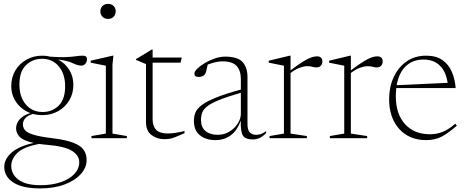

<svg xmlns="http://www.w3.org/2000/svg" viewBox="-20 -730 2466 1014"><path d="M203.5 -122Q177.5 -122 153.5 -128.5Q125 -119.5 113 -105.2Q101 -91 101 -73.5Q101 -57 111.2 -43.5Q121.5 -30 154.8 -19.2Q188 -8.5 257.5 0Q327 8.5 366.2 23.5Q405.5 38.5 421.5 61Q437.5 83.5 437.5 115Q437.5 155 406.8 189.2Q376 223.5 321 244.2Q266 265 192 265Q98.5 265 50.5 233.8Q2.5 202.5 2.5 151Q2.5 110 41.5 75.8Q80.5 41.5 158.5 25Q103 13 84 -7.2Q65 -27.5 65 -52Q65 -78.5 83.8 -99.8Q102.5 -121 140 -133Q95 -150 67.2 -188Q39.5 -226 39.5 -275.5Q39.5 -321.5 61 -357.8Q82.5 -394 119.8 -415Q157 -436 203.5 -436Q226.5 -436 247.5 -430.5Q297.5 -427 329 -428.5Q360.5 -430 380.8 -433Q401 -436 418 -436Q439.5 -436 439.5 -417Q439.5 -403 430.8 -393.2Q422 -383.5 409 -383.5Q390.5 -383.5 363.8 -396.5Q337 -409.5 287.5 -415.5Q324 -396 345.8 -361Q367.5 -326 367.5 -282Q367.5 -236.5 346 -200.2Q324.5 -164 287.2 -143Q250 -122 203.5 -122ZM205 -138.5Q255.5 -138.5 289.8 -172Q324 -205.5 324 -274Q324 -339.5 290.5 -379.5Q257 -419.5 202 -419.5Q152 -419.5 117.2 -385.8Q82.5 -352 82.5 -283.5Q82.5 -218 116.5 -178.2Q150.5 -138.5 205 -138.5ZM39.5 146Q39.5 190.5 77.8 219.2Q116 248 194.5 248Q254.5 248 300.5 232.2Q346.5 216.5 372.5 189Q398.5 161.5 398.5 126.5Q398.5 91 360.5 66.8Q322.5 42.5 225.5 34.5Q205 33 187.5 30Q105.5 45 72.5 76.8Q39.5 108.5 39.5 146Z M550.5 -630Q532.5 -630 521.2 -641.8Q510 -653.5 510 -670.5Q510 -687 521.2 -698.2Q532.5 -709.5 550.5 -709.5Q569.5 -709.5 580.2 -698.2Q591 -687 591 -670.5Q591 -653.5 580.2 -641.8Q569.5 -630 550.5 -630ZM579 -436 574 -388.5V-24.5L650 -11.5V0H463V-11.5L539 -24.5V-383Q531 -384.5 506.5 -389.5Q482 -394.5 459 -399V-409.5L575 -436Z M786 -100Q786 -63 805 -44Q824 -25 866.5 -25Q900 -25 954.5 -38V-26.5Q921.5 -12 903.8 -5.2Q886 1.5 874.2 3.2Q862.5 5 847 5Q809.5 5 780.2 -16.8Q751 -38.5 751 -87V-391.5L698 -414V-418Q718.5 -430 741.5 -443.8Q764.5 -457.5 781.5 -468.5H786V-426H940L933.5 -399H786Z M1315 6.5Q1278 6.5 1264 -12.5Q1250 -31.5 1251.5 -93.5Q1232.5 -39.5 1197.8 -14.8Q1163 10 1118 10Q1068.5 10 1036.2 -15.2Q1004 -40.5 1004 -91.5Q1004 -115 1012.2 -135.5Q1020.5 -156 1045.8 -175.2Q1071 -194.5 1120.5 -214.5Q1170 -234.5 1252 -257V-312.5Q1252 -356.5 1230 -381.2Q1208 -406 1154.5 -406Q1139 -406 1120.2 -402Q1101.5 -398 1077 -389Q1072.5 -368 1069 -354.2Q1065.5 -340.5 1059 -334Q1054 -329 1045.8 -326.2Q1037.5 -323.5 1029 -323.5Q1006.5 -323.5 1006.5 -341Q1006.5 -352.5 1022.2 -367.8Q1038 -383 1062.5 -397.5Q1087 -412 1115.2 -421.5Q1143.5 -431 1168 -431Q1236 -431 1261.5 -402Q1287 -373 1287 -323.5V-74.5Q1287 -43.5 1299.2 -30.8Q1311.5 -18 1333 -18Q1345.5 -18 1357.8 -22Q1370 -26 1385.5 -37.5V-27Q1368 -9 1350.8 -1.2Q1333.5 6.5 1315 6.5ZM1041.5 -96Q1041.5 -58 1065.2 -38Q1089 -18 1130.5 -18Q1163.5 -18 1191.2 -34.8Q1219 -51.5 1235.5 -77.2Q1252 -103 1252 -129.5V-240Q1181 -219.5 1138.8 -202.5Q1096.5 -185.5 1075.5 -169.2Q1054.5 -153 1048 -135.5Q1041.5 -118 1041.5 -96Z M1653.5 -432.5Q1682.5 -432.5 1682.5 -405Q1682.5 -391.5 1674.2 -382.8Q1666 -374 1651.5 -374Q1639.5 -374 1629.8 -377.2Q1620 -380.5 1601.5 -380.5Q1585.5 -380.5 1562.8 -372.2Q1540 -364 1514.5 -344.5V-24.5L1600.5 -11.5V0H1403.5V-11.5L1479.5 -24.5V-383L1399.5 -399V-409.5L1510.5 -436H1514.5V-358.5Q1558 -391.5 1584.5 -407.2Q1611 -423 1626.8 -427.8Q1642.5 -432.5 1653.5 -432.5Z M1972 -432.5Q2001 -432.5 2001 -405Q2001 -391.5 1992.8 -382.8Q1984.5 -374 1970 -374Q1958 -374 1948.2 -377.2Q1938.5 -380.5 1920 -380.5Q1904 -380.5 1881.2 -372.2Q1858.5 -364 1833 -344.5V-24.5L1919 -11.5V0H1722V-11.5L1798 -24.5V-383L1718 -399V-409.5L1829 -436H1833V-358.5Q1876.5 -391.5 1903 -407.2Q1929.5 -423 1945.2 -427.8Q1961 -432.5 1972 -432.5Z M2231 -436Q2283.5 -436 2316.5 -412.8Q2349.5 -389.5 2366.2 -350.8Q2383 -312 2386.5 -265H2073Q2070.5 -244 2070.5 -221Q2070.5 -128 2119 -74.5Q2167.5 -21 2250.5 -21Q2285.5 -21 2316 -32.8Q2346.5 -44.5 2384.5 -76.5L2392.5 -66Q2347 -26.5 2312.2 -8.2Q2277.5 10 2231 10Q2141.5 10 2088.2 -49.2Q2035 -108.5 2035 -206.5Q2035 -269.5 2058.8 -321.8Q2082.5 -374 2126.5 -405Q2170.5 -436 2231 -436ZM2216.5 -415.5Q2160.5 -415.5 2123.5 -380.8Q2086.5 -346 2075 -280L2344 -292.5Q2335.5 -351.5 2303 -383.5Q2270.5 -415.5 2216.5 -415.5Z"/></svg>

Font: Newsreader Text ExtraLight
Style: Regular
Weight: 275
Designer: Hugues Gentile
Foundry: Production Type
Version: Version 1.001